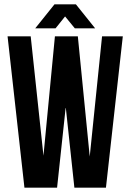

<svg xmlns="http://www.w3.org/2000/svg" viewBox="-20 -868 603 888"><path d="M324 0H470L548 -700H452L395 -144L340 -700H234L181 -148L122 -700H15L93 0H244L284 -373ZM237 -737 281 -792 326 -737H420L331 -848H232L143 -737Z"/></svg>

Font: Bebas Neue
Style: Bold
Weight: 700
Designer: Ryoichi Tsunekawa
Foundry: Ryoichi Tsunekawa
Version: Version 1.300